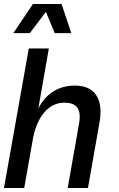

<svg xmlns="http://www.w3.org/2000/svg" viewBox="-29 -947 598 967"><path d="M369 -324 312 0H414L472 -329C493 -446 451 -516 348 -516C261 -516 198 -470 164 -400L217 -703H116L-9 0H93L139 -260C169 -392 238 -430 295 -430C345 -430 385 -410 369 -324ZM38 -780H121L202 -887L247 -780H330L281 -927H137Z"/></svg>

Font: Uncut Sans Medium
Style: Italic
Weight: 500
Italic angle: -10°
Designer: Kasper Nordkvist
Foundry: Uncut Type
Version: Version 1.111;FEAKit 1.0